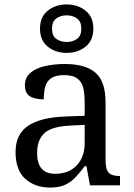

<svg xmlns="http://www.w3.org/2000/svg" viewBox="-20 -834 603 864"><path d="M205 10Q138 10 94 -29Q50 -68 50 -150Q50 -230 106.5 -268Q163 -306 278 -310L361 -313V-373Q361 -409 355 -436.5Q349 -464 329 -480Q309 -496 268 -496Q230 -496 210 -482Q190 -468 183.5 -443.5Q177 -419 177 -387Q135 -387 113.5 -401.5Q92 -416 92 -450Q92 -485 116.5 -506Q141 -527 182 -536.5Q223 -546 272 -546Q364 -546 409.5 -507Q455 -468 455 -373V-114Q455 -72 469 -57Q483 -42 517 -42H520V0H385L369 -86H361Q340 -58 320 -36.5Q300 -15 273.5 -2.5Q247 10 205 10ZM228 -52Q289 -52 325 -89.5Q361 -127 361 -191V-272L297 -269Q212 -265 179.5 -234.5Q147 -204 147 -145Q147 -52 228 -52ZM280 -596Q230 -596 195 -624Q160 -652 160 -705Q160 -758 195 -786Q230 -814 280 -814Q330 -814 365 -786Q400 -758 400 -705Q400 -652 365 -624Q330 -596 280 -596ZM280 -645Q307 -645 326.5 -659Q346 -673 346 -705Q346 -737 326.5 -751Q307 -765 280 -765Q253 -765 233.5 -751Q214 -737 214 -705Q214 -673 233.5 -659Q253 -645 280 -645Z"/></svg>

Font: Noto Serif Grantha
Style: Regular
Weight: 400
Designer: Monotype Design Team
Foundry: Monotype Imaging Inc.
Version: Version 2.004; ttfautohint (v1.8.4.7-5d5b)